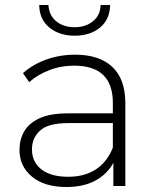

<svg xmlns="http://www.w3.org/2000/svg" viewBox="-20 -745 617 769"><path d="M434 0V-93Q410 -48 362.5 -22Q315 4 246 4Q158 4 108 -37.5Q58 -79 58 -145Q58 -185 76.5 -218Q95 -251 137.5 -271Q180 -291 253 -291H432V-333Q432 -482 277 -482Q223 -482 176 -463.5Q129 -445 97 -416L72 -452Q111 -487 165.5 -506.5Q220 -526 281 -526Q378 -526 430 -477Q482 -428 482 -331V0ZM432 -154V-252H254Q173 -252 140.5 -222Q108 -192 108 -147Q108 -96 146 -66.5Q184 -37 253 -37Q319 -37 364.5 -67Q410 -97 432 -154ZM279 -602Q218 -602 178 -634.5Q138 -667 137 -725H174Q176 -684 205 -660Q234 -636 279 -636Q323 -636 352.5 -660Q382 -684 383 -725H421Q420 -667 380.5 -634.5Q341 -602 279 -602Z"/></svg>

Font: Montserrat Light
Style: Regular
Weight: 300
Designer: Julieta Ulanovsky
Foundry: Julieta Ulanovsky
Version: Version 9.000; ttfautohint (v1.8.4.7-5d5b)